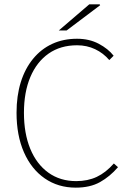

<svg xmlns="http://www.w3.org/2000/svg" viewBox="-20 -850 602 882"><path d="M328 12Q247 12 185.5 -30.5Q124 -73 90 -150.5Q56 -228 56 -332Q56 -410 75.5 -472.5Q95 -535 132 -580Q169 -625 220 -648.5Q271 -672 334 -672Q390 -672 433.5 -649Q477 -626 502 -594L482 -574Q455 -606 417 -624Q379 -642 334 -642Q258 -642 203.5 -604Q149 -566 119.5 -496.5Q90 -427 90 -332Q90 -237 119 -166.5Q148 -96 202 -57Q256 -18 330 -18Q383 -18 424.5 -37.5Q466 -57 503 -99L522 -82Q485 -39 439.5 -13.5Q394 12 328 12ZM250 -710 390 -830H438L440 -826L286 -710Z"/></svg>

Font: SourceSans3VF
Style: Regular
Weight: 200
Designer: Paul D. Hunt
Foundry: Adobe
Version: Version 3.052;hotconv 1.1.0;makeotfexe 2.6.0